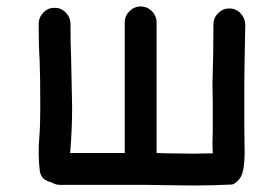

<svg xmlns="http://www.w3.org/2000/svg" viewBox="-20 -567 837 591"><path d="M575 4 492 3 430 2H165Q150 2 138 -6Q106 -13 102.5 -41Q99 -69 99 -98Q99 -121 101 -144Q104 -180 104 -238Q104 -331 102 -382Q99 -428 99 -495Q100 -515 114 -529Q128 -543 148 -543Q168 -543 182 -529Q196 -515 197 -495Q197 -429 199 -384L202 -238Q202 -168 196 -96H364V-498Q364 -518 378.5 -532.5Q393 -547 413 -547Q433 -547 447.5 -532.5Q462 -518 462 -498V-96L496 -95L575 -94L635 -95L634 -123L635 -172V-246L634 -311Q637 -400 637 -492Q637 -512 651.5 -526.5Q666 -541 686 -541Q706 -541 720 -526.5Q734 -512 735 -492Q732 -344 732 -303V-183L733 -99Q733 -31 715 -14Q704 -1 694 1Q628 4 575 4Z"/></svg>

Font: Bad Comic
Style: Regular
Weight: 400
Designer: GGBotNet
Foundry: f0n7
Version: 0.9